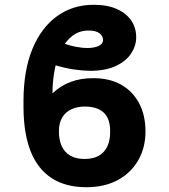

<svg xmlns="http://www.w3.org/2000/svg" viewBox="-20 -780 712 810"><path d="M373.2 -450.2Q441.9 -450.5 491.1 -422.7Q540.2 -394.8 567 -344.2Q593.8 -293.6 593.8 -225Q593.8 -158.6 564 -105.4Q534.2 -52.2 478.4 -21.2Q422.7 9.8 344.1 9.8Q257.5 9.8 198.6 -28.1Q139.6 -66 109.6 -140.9Q79.6 -215.8 79.1 -326.8V-356.4Q79.6 -483.9 117 -574Q154.4 -664.2 220.9 -712Q287.5 -759.8 375 -759.8Q433.7 -759.8 473.6 -741.7Q513.5 -723.6 534.1 -692.9Q554.7 -662.2 554.5 -623Q554.7 -587.3 533.4 -554.7Q512.2 -522.2 469.2 -501.9Q426.3 -481.5 360.7 -481.2Q329.8 -481.5 292.7 -486.8Q255.6 -492.1 210.5 -505.7L241.4 -600Q267.9 -589.1 296.5 -583.3Q325.2 -577.5 348.8 -577.5Q378.3 -577.5 396.6 -586.5Q414.9 -595.4 414.6 -611.1Q414.9 -628.3 399.6 -639.7Q384.2 -651.2 353.9 -651.2Q314.8 -651.2 286 -629.2Q257.2 -607.3 238.4 -569.8Q219.6 -532.2 210.5 -484.8Q201.4 -437.4 201.4 -386.1Q235.5 -418.8 278.6 -434.6Q321.7 -450.5 373.2 -450.2ZM337.5 -330.5Q306.1 -330.5 281.3 -319Q256.5 -307.6 242.5 -284.4Q228.5 -261.1 228.5 -225Q228.5 -189.4 240.6 -163.2Q252.7 -137 276.8 -123.2Q300.8 -109.4 336.5 -109.4Q373.1 -109.4 397.2 -123.2Q421.2 -137 433.2 -163.2Q445.2 -189.4 444.7 -225Q445.2 -278.4 418.1 -304.4Q390.9 -330.5 337.5 -330.5Z"/></svg>

Font: Inter
Style: Regular
Weight: 400
Designer: Rasmus Andersson
Foundry: rsms
Version: Version 4.000;git-8c9346024